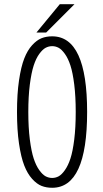

<svg xmlns="http://www.w3.org/2000/svg" viewBox="-20 -878 490 909"><path d="M152.5 -724 263 -858H332.5L198.5 -724ZM227 11Q199.5 11 177 2.2Q154.5 -6.5 132.2 -31Q110 -55.5 94.8 -94.5Q79.5 -133.5 70 -198Q60.5 -262.5 60.5 -348Q60.5 -433 70 -497.5Q79.5 -562 94.8 -601Q110 -640 132.2 -664.2Q154.5 -688.5 177 -697.2Q199.5 -706 227 -706Q392.5 -706 392.5 -348Q392.5 11 227 11ZM338.5 -348Q338.5 -421 331.5 -477.5Q324.5 -534 313.5 -567.8Q302.5 -601.5 287.2 -622.8Q272 -644 257.5 -651.8Q243 -659.5 227 -659.5Q211 -659.5 196.2 -651.8Q181.5 -644 166 -622.8Q150.5 -601.5 139.5 -567.8Q128.5 -534 121.2 -477.5Q114 -421 114 -348Q114 -274.5 121.2 -217.8Q128.5 -161 139.5 -127.5Q150.5 -94 166 -72.5Q181.5 -51 196.2 -43.2Q211 -35.5 227 -35.5Q243 -35.5 257.5 -43.2Q272 -51 287.2 -72.5Q302.5 -94 313.5 -127.5Q324.5 -161 331.5 -217.8Q338.5 -274.5 338.5 -348Z"/></svg>

Font: League Mono Condensed UltraLight
Style: Regular
Weight: 200
Width: 1
Designer: Tyler Finck
Foundry: The League of Moveable Type / Tyler Finck
Version: Version 2.210